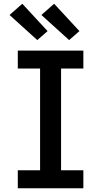

<svg xmlns="http://www.w3.org/2000/svg" viewBox="-20 -1005 540 1025"><path d="M75 0V-96H194V-639H75V-735H425V-639H306V-96H425V0ZM349 -791 201 -925 269 -985 404 -839ZM179 -791 31 -925 99 -985 234 -839Z"/></svg>

Font: Iosevka Curly
Style: Bold
Weight: 700
Monospace: yes
Designer: Belleve Invis
Foundry: Belleve Invis
Version: Version 22.1.2; ttfautohint (v1.8.4)